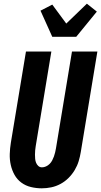

<svg xmlns="http://www.w3.org/2000/svg" viewBox="-20 -1015 549 1043"><path d="M207 8Q177 8 148 1Q119 -6 96 -23Q73 -40 59 -65Q45 -90 38.5 -119Q32 -148 33 -178.5Q34 -209 39 -240L121 -735H259L174 -221Q172 -209 171 -197.5Q170 -186 170 -174.5Q170 -163 171 -152Q172 -141 176 -131Q180 -121 188 -113.5Q196 -106 208 -106Q219 -106 230 -111Q241 -116 249.5 -124.5Q258 -133 263.5 -143.5Q269 -154 273 -165Q277 -176 279.5 -187Q282 -198 284 -209L371 -735H509L419 -190Q415 -165 407.5 -140Q400 -115 386 -91.5Q372 -68 352.5 -48.5Q333 -29 309 -16Q285 -3 259 2.5Q233 8 207 8ZM264 -815 200 -957 264 -990 340 -887 452 -995 506 -952 394 -815Z"/></svg>

Font: Iosevka Heavy Oblique
Style: Regular
Weight: 900
Italic angle: -9°
Monospace: yes
Designer: Belleve Invis
Foundry: Belleve Invis
Version: Version 32.5.0; ttfautohint (v1.8.4)